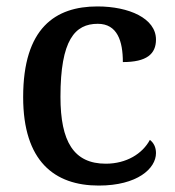

<svg xmlns="http://www.w3.org/2000/svg" viewBox="-20 -567 544 597"><path d="M287 10C407 10 465 -43 465 -91C465 -109 458 -123 446 -132C423 -89 373 -58 309 -58C209 -58 168 -127 168 -266C168 -443 213 -493 284 -493C345 -493 362 -439 362 -374C436 -374 465 -399 465 -444C465 -510 381 -547 283 -547C152 -547 52 -480 52 -265C52 -66 149 10 287 10Z"/></svg>

Font: Noto Naskh Arabic UI Medium
Style: Regular
Weight: 500
Designer: Monotype Design Team, David Williams, Mohamad Dakak and Nizar Qandah
Foundry: Monotype Imaging Inc.
Version: Version 2.014